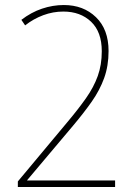

<svg xmlns="http://www.w3.org/2000/svg" viewBox="-20 -810 549 764"><path d="M51 -66V-88L248 -324Q291 -375 322 -419Q353 -463 369 -507.5Q385 -552 385 -606Q385 -683 342.5 -723.5Q300 -764 232 -764Q191 -764 152 -749.5Q113 -735 80 -709L65 -731Q104 -761 147 -775.5Q190 -790 234 -790Q312 -790 362 -741.5Q412 -693 412 -607Q412 -548 394.5 -499.5Q377 -451 345 -405.5Q313 -360 270 -309L88 -93V-92H438V-66Z"/></svg>

Font: Noto Sans Malayalam UI SemiCondensed Thin
Style: Regular
Weight: 100
Width: 4
Designer: Jelle Bosma - Monotype Design Team
Foundry: Monotype Imaging Inc.
Version: Version 2.104; ttfautohint (v1.8.4.7-5d5b)